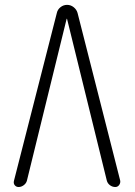

<svg xmlns="http://www.w3.org/2000/svg" viewBox="-20 -750 540 770"><path d="M54.7 0Q44.9 0 39.1 -7.3Q33.2 -14.6 36.1 -25.4L208 -698.2Q210.9 -711.9 222.7 -721.2Q234.4 -730.5 249 -730.5Q263.7 -730.5 275.4 -721.2Q287.1 -711.9 291 -698.2L461.9 -26.4Q463.9 -16.6 458 -8.3Q452.1 0 442.4 0Q430.7 0 420.9 -7.3Q411.1 -14.6 408.2 -26.4L249 -673.8Q249 -674.8 248 -674.8Q247.1 -674.8 247.1 -673.8L87.9 -25.4Q85 -14.6 75.2 -7.3Q65.4 0 54.7 0Z"/></svg>

Font: Rounded Mgen+ 1mn light
Style: Regular
Weight: 200
Designer: [Source Han Sans]
Ryoko NISHIZUKA  (kana & ideographs); Paul D. Hunt (Latin, Greek & Cyrillic); Wenlong ZHANG  (bopomofo
Version: Version 1.059.20150602